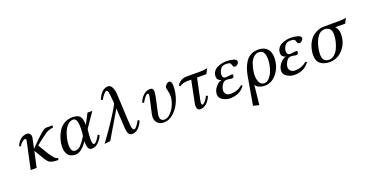

<svg xmlns="http://www.w3.org/2000/svg" viewBox="-40 -1610 5184 2722"><g transform="rotate(-20 2552.0 -249.0)"><path d="M308 -239 256 0H166Q244 -362 254 -407Q256 -419 256 -422Q256 -441 243 -441Q224 -441 196 -419.5Q168 -398 150 -363L128 -374Q181 -502 291 -502Q314 -502 331 -484Q348 -466 348 -438Q348 -433 346 -421L313 -266L333 -287Q425 -381 482.5 -432Q540 -483 572 -490H675L669 -458Q599 -452 545 -413Q451 -346 385 -291Q401 -265 431 -214Q461 -163 476 -140Q491 -117 513 -87Q535 -57 553 -43.5Q571 -30 590 -27L584 0Q498 -1 463.5 -18.5Q429 -36 398 -88Q323 -212 308 -239Z M1123 -269Q1112 -176 1112 -116Q1112 -40 1140 -40Q1156 -40 1182.5 -72.5Q1209 -105 1230 -146L1254 -132Q1223 -59 1169 -16Q1133 12 1085 12Q1055 12 1038 -16Q1022 -43 1022 -94Q1022 -114 1023 -124Q928 12 843 12Q766 12 731 -33.5Q696 -79 696 -151Q696 -208 713 -267.5Q730 -327 762 -380.5Q794 -434 849.5 -468Q905 -502 974 -502Q1056 -502 1087.5 -466Q1119 -430 1119 -331L1201 -490H1274ZM1028 -201Q1037 -269 1037 -326Q1037 -467 975 -467Q932 -467 895.5 -434Q859 -401 837.5 -351Q816 -301 804 -247.5Q792 -194 792 -148Q792 -42 858 -42Q903 -42 941.5 -82.5Q980 -123 1028 -201Z M1466 -583 1442 -597Q1502 -741 1601 -741Q1637 -741 1659 -698Q1681 -655 1684 -605L1702 -229Q1708 -101 1715 -76Q1724 -41 1745 -41Q1760 -41 1786 -73Q1812 -105 1832 -147L1857 -132Q1830 -66 1788 -27Q1746 12 1698 12Q1679 12 1665 4Q1651 -4 1643.5 -15Q1636 -26 1631.5 -46Q1627 -66 1625 -82Q1623 -98 1622 -124L1606 -405L1366 0L1278 10Q1282 4 1325.5 -56.5Q1369 -117 1378 -130Q1387 -143 1422 -194Q1457 -245 1471.5 -267.5Q1486 -290 1512.5 -331Q1539 -372 1558.5 -405.5Q1578 -439 1596 -473Q1600 -481 1600 -484V-498Q1590 -632 1582 -659Q1573 -688 1558 -688Q1542 -688 1514 -655.5Q1486 -623 1466 -583Z M2002 -345 1978 -359Q2005 -424 2049.5 -463Q2094 -502 2147 -502Q2196 -502 2196 -445Q2196 -413 2182 -348L2137 -144Q2131 -119 2131 -95Q2131 -24 2196 -24Q2245 -24 2291.5 -74Q2338 -124 2363.5 -189.5Q2389 -255 2389 -308Q2389 -344 2378.5 -387Q2368 -430 2368 -438Q2368 -459 2390.5 -482.5Q2413 -506 2434 -506Q2476 -506 2476 -432Q2476 -326 2438 -224.5Q2400 -123 2329 -55.5Q2258 12 2174 12Q2115 12 2080.5 -22.5Q2046 -57 2046 -113Q2046 -133 2050 -152Q2062 -206 2073.5 -257Q2085 -308 2090.5 -332.5Q2096 -357 2100.5 -379Q2105 -401 2106.5 -410.5Q2108 -420 2108 -426Q2108 -450 2092 -450Q2076 -450 2049.5 -417.5Q2023 -385 2002 -345Z M2678 -426Q2619 -426 2566 -391L2550 -409Q2603 -490 2693 -490H2907Q2965 -490 3011 -502L2971 -426H2831L2764 -108Q2758 -78 2758 -65Q2758 -39 2775 -39Q2791 -39 2816.5 -70Q2842 -101 2863 -142L2887 -128Q2860 -63 2818 -25.5Q2776 12 2723 12Q2672 12 2672 -57Q2672 -67 2674 -85L2743 -426Z M3400 -100Q3325 12 3173 12Q3117 12 3064.5 -19Q3012 -50 3012 -104Q3012 -161 3055 -214Q3098 -267 3145 -274Q3082 -292 3082 -346Q3082 -389 3103 -421Q3124 -453 3158 -469.5Q3192 -486 3227.5 -494Q3263 -502 3299 -502Q3354 -502 3402.5 -487.5Q3451 -473 3451 -445Q3451 -422 3430.5 -404.5Q3410 -387 3390 -387Q3379 -387 3371 -395.5Q3363 -404 3360 -415Q3352 -449 3336.5 -457.5Q3321 -466 3275 -466Q3223 -466 3195.5 -426.5Q3168 -387 3168 -343Q3168 -289 3219 -289Q3235 -289 3265 -294Q3295 -299 3304 -299Q3325 -299 3325 -283Q3325 -264 3315.5 -253.5Q3306 -243 3291 -243Q3277 -243 3258.5 -248Q3240 -253 3212 -253Q3167 -253 3140.5 -205Q3114 -157 3114 -125Q3114 -90 3137.5 -67.5Q3161 -45 3202 -45Q3303 -45 3380 -110Z M3559 -54 3527 243 3439 222 3511 -191Q3522 -257 3540.5 -308.5Q3559 -360 3589 -406Q3619 -452 3667.5 -477Q3716 -502 3779 -502Q3868 -502 3913 -452Q3958 -402 3958 -321Q3958 -184 3881 -86Q3804 12 3699 12Q3652 12 3612.5 -4.5Q3573 -21 3559 -54ZM3855 -229Q3866 -278 3866 -326Q3866 -464 3775 -464Q3728 -464 3692.5 -428.5Q3657 -393 3640 -341.5Q3623 -290 3615.5 -248Q3608 -206 3608 -178Q3608 -113 3630.5 -68.5Q3653 -24 3703 -24Q3743 -24 3777 -61.5Q3811 -99 3828 -141.5Q3845 -184 3855 -229Z M4371 -100Q4296 12 4144 12Q4088 12 4035.5 -19Q3983 -50 3983 -104Q3983 -161 4026 -214Q4069 -267 4116 -274Q4053 -292 4053 -346Q4053 -389 4074 -421Q4095 -453 4129 -469.5Q4163 -486 4198.5 -494Q4234 -502 4270 -502Q4325 -502 4373.5 -487.5Q4422 -473 4422 -445Q4422 -422 4401.5 -404.5Q4381 -387 4361 -387Q4350 -387 4342 -395.5Q4334 -404 4331 -415Q4323 -449 4307.5 -457.5Q4292 -466 4246 -466Q4194 -466 4166.5 -426.5Q4139 -387 4139 -343Q4139 -289 4190 -289Q4206 -289 4236 -294Q4266 -299 4275 -299Q4296 -299 4296 -283Q4296 -264 4286.5 -253.5Q4277 -243 4262 -243Q4248 -243 4229.5 -248Q4211 -253 4183 -253Q4138 -253 4111.5 -205Q4085 -157 4085 -125Q4085 -90 4108.5 -67.5Q4132 -45 4173 -45Q4274 -45 4351 -110Z M4494 -239Q4509 -310 4541.5 -362Q4574 -414 4614 -440Q4654 -466 4691 -478Q4728 -490 4763 -490H4982Q5062 -490 5104 -501L5065 -426H4917Q4960 -378 4960 -310Q4960 -173 4876.5 -80.5Q4793 12 4676 12Q4591 12 4538 -29Q4485 -70 4485 -160Q4485 -196 4494 -239ZM4593 -239Q4581 -179 4581 -138Q4581 -77 4606 -50Q4631 -23 4680 -23Q4722 -23 4758.5 -54Q4795 -85 4817.5 -133Q4840 -181 4852.5 -234.5Q4865 -288 4865 -336Q4865 -451 4760 -451Q4698 -451 4656.5 -393.5Q4615 -336 4593 -239Z"/></g></svg>

Font: Lingua Franca
Style: Italic
Weight: 400
Italic angle: -13°
Version: Version 1.19